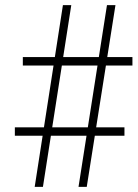

<svg xmlns="http://www.w3.org/2000/svg" viewBox="-20 -731 538 751"><path d="M115.7 0 226.1 -710.9H258.8L147.9 0ZM287.1 0 398.4 -710.9H431.6L319.3 0ZM498 -474.6H69.3V-507.8H498ZM466.8 -200.2H38.1V-232.9H466.8Z"/></svg>

Font: Roboto Condensed ExtraLight
Style: Regular
Weight: 250
Designer: Christian Robertson
Foundry: Google
Version: Version 3.008; 2023